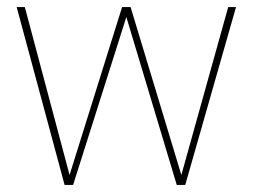

<svg xmlns="http://www.w3.org/2000/svg" viewBox="-20 -521 712 541"><path d="M162 0 27 -501H50L176 -28L324 -501H348L491 -28L623 -501H645L502 0H478L336 -473L186 0Z"/></svg>

Font: DM Sans 18pt Thin
Style: Regular
Weight: 250
Designer: Colophon Foundry, Jonny Pinhorn
Foundry: Colophon Foundry
Version: Version 4.004;gftools[0.9.30]